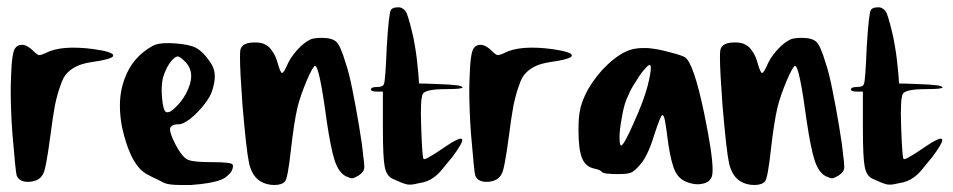

<svg xmlns="http://www.w3.org/2000/svg" viewBox="-20 -617 2650 534"><path d="M22.5 -483.4Q29.3 -492.2 40 -492.2Q42 -492.2 44.9 -492.2Q57.6 -490.2 72.3 -475.6Q83 -464.8 87.9 -463.9Q92.8 -462.9 107.4 -469.7Q150.4 -492.2 240.2 -480.5Q294.9 -472.7 294.9 -462.9Q294.9 -460.9 293 -459Q284.2 -451.2 234.4 -444.3Q210 -440.4 195.3 -433.6Q179.7 -426.8 168 -415Q156.2 -404.3 148.4 -379.9Q139.6 -356.4 132.8 -324.2Q127 -293 120.1 -239.3Q107.4 -143.6 99.6 -132.8Q89.8 -113.3 61.5 -111.3Q59.6 -111.3 57.6 -111.3Q33.2 -111.3 26.4 -128.9Q23.4 -137.7 14.6 -244.1Q9.8 -309.6 9.8 -364.3Q9.8 -383.8 10.7 -402.3Q12.7 -471.7 22.5 -483.4Z M404.3 -489.3Q418 -497.1 446.3 -497.1Q457 -497.1 469.7 -496.1Q507.8 -493.2 526.4 -483.4Q544.9 -472.7 562.5 -447.3Q576.2 -428.7 577.1 -411.1Q579.1 -393.6 570.3 -365.2Q565.4 -348.6 547.9 -326.2Q530.3 -303.7 509.8 -287.1Q489.3 -271.5 478.5 -271.5Q456.1 -271.5 453.1 -259.8Q451.2 -248 467.8 -215.8Q488.3 -176.8 504.9 -171.9Q519.5 -166 570.3 -166Q624 -166 627 -159.2Q627.9 -157.2 627.9 -154.3Q627.9 -150.4 626 -145.5Q623 -136.7 613.3 -128.9Q605.5 -121.1 594.7 -117.2Q568.4 -106.4 510.7 -102.5Q495.1 -102.5 482.4 -102.5Q448.2 -102.5 436.5 -108.4Q431.6 -111.3 415 -119.1Q398.4 -127 391.6 -130.9Q343.8 -153.3 319.3 -263.7Q313.5 -294.9 313.5 -322.3Q313.5 -364.3 327.1 -399.4Q348.6 -458 404.3 -489.3ZM496.1 -444.3Q480.5 -460 474.6 -460Q468.8 -460 460 -451.2Q452.1 -443.4 444.3 -428.7Q437.5 -415 433.6 -402.3Q429.7 -386.7 429.7 -366.2Q429.7 -356.4 430.7 -344.7Q433.6 -310.5 441.4 -305.7Q443.4 -304.7 446.3 -304.7Q454.1 -304.7 466.8 -317.4Q484.4 -333 497.1 -356.4Q511.7 -383.8 511.7 -405.3Q511.7 -427.7 496.1 -444.3Z M818.4 -490.2Q835 -503.9 844.7 -507.8Q854.5 -511.7 876 -511.7Q904.3 -511.7 916 -500Q927.7 -488.3 941.4 -441.4Q950.2 -417 960 -368.2Q969.7 -320.3 978.5 -267.6Q987.3 -215.8 990.2 -183.6Q993.2 -164.1 993.2 -153.3Q993.2 -148.4 992.2 -145.5Q990.2 -137.7 977.5 -128.9Q965.8 -122.1 960 -121.1Q954.1 -121.1 941.4 -127Q921.9 -137.7 911.1 -169.9Q900.4 -201.2 888.7 -280.3Q868.2 -433.6 856.4 -433.6Q850.6 -433.6 833 -392.6Q815.4 -350.6 807.6 -319.3Q797.9 -278.3 789.1 -200.2Q780.3 -120.1 772.5 -112.3Q763.7 -102.5 743.2 -102.5Q721.7 -102.5 705.1 -112.3Q681.6 -126 672.9 -162.1Q665 -198.2 654.3 -326.2Q647.5 -418.9 647.5 -457Q647.5 -471.7 648.4 -477.5Q652.3 -499 689.5 -499Q707 -499 717.8 -493.2Q729.5 -487.3 737.3 -474.6Q746.1 -462.9 752 -442.4Q759.8 -414.1 764.6 -414.1Q769.5 -414.1 781.2 -441.4Q793 -465.8 818.4 -490.2Z M1067.4 -589.8Q1072.3 -596.7 1087.9 -596.7Q1102.5 -596.7 1111.3 -580.1Q1120.1 -555.7 1129.9 -511.7Q1138.7 -466.8 1141.6 -430.7Q1143.6 -416 1145.5 -384.8Q1161.1 -384.8 1207 -382.8Q1261.7 -380.9 1265.6 -375Q1266.6 -375 1266.6 -374Q1266.6 -369.1 1218.8 -369.1Q1165 -369.1 1156.2 -356.4Q1148.4 -342.8 1151.4 -264.6Q1154.3 -177.7 1158.2 -174.8Q1162.1 -170.9 1207 -201.2Q1265.6 -242.2 1265.6 -227.5Q1266.6 -218.8 1238.3 -180.7Q1221.7 -160.2 1210.9 -147.5Q1200.2 -133.8 1188.5 -125Q1177.7 -117.2 1168 -113.3Q1158.2 -109.4 1144.5 -107.4Q1129.9 -103.5 1120.1 -103.5Q1114.3 -103.5 1110.4 -104.5Q1098.6 -107.4 1071.3 -120.1Q1054.7 -127.9 1049.8 -154.3Q1044.9 -180.7 1044.9 -258.8Q1044.9 -293 1044.9 -362.3Q1041 -362.3 1028.3 -362.3Q1011.7 -362.3 1011.7 -368.2Q1011.7 -375 1028.3 -375Q1045.9 -375 1047.9 -383.8Q1051.8 -390.6 1055.7 -487.3Q1061.5 -582 1067.4 -589.8Z M1297.9 -483.4Q1304.7 -492.2 1315.4 -492.2Q1317.4 -492.2 1320.3 -492.2Q1333 -490.2 1347.7 -475.6Q1358.4 -464.8 1363.3 -463.9Q1368.2 -462.9 1382.8 -469.7Q1425.8 -492.2 1515.6 -480.5Q1570.3 -472.7 1570.3 -462.9Q1570.3 -460.9 1568.4 -459Q1559.6 -451.2 1509.8 -444.3Q1485.4 -440.4 1470.7 -433.6Q1455.1 -426.8 1443.4 -415Q1431.6 -404.3 1423.8 -379.9Q1415 -356.4 1408.2 -324.2Q1402.3 -293 1395.5 -239.3Q1382.8 -143.6 1375 -132.8Q1365.2 -113.3 1336.9 -111.3Q1335 -111.3 1333 -111.3Q1308.6 -111.3 1301.8 -128.9Q1298.8 -137.7 1290 -244.1Q1285.2 -309.6 1285.2 -364.3Q1285.2 -383.8 1286.1 -402.3Q1288.1 -471.7 1297.9 -483.4Z M1718.8 -472.7Q1740.2 -483.4 1767.6 -483.4Q1774.4 -483.4 1781.2 -483.4Q1812.5 -480.5 1842.8 -471.7Q1874 -463.9 1884.8 -458Q1909.2 -442.4 1938.5 -301.8Q1961.9 -188.5 1961.9 -145.5Q1961.9 -127.9 1958 -122.1Q1951.2 -108.4 1930.7 -105.5Q1925.8 -104.5 1920.9 -104.5Q1905.3 -104.5 1888.7 -111.3Q1867.2 -120.1 1857.4 -141.6Q1846.7 -164.1 1838.9 -215.8Q1832 -269.5 1829.1 -283.2Q1826.2 -296.9 1822.3 -296.9Q1817.4 -296.9 1798.8 -239.3Q1781.2 -181.6 1758.8 -157.2Q1743.2 -139.6 1734.4 -136.7Q1725.6 -132.8 1698.2 -132.8Q1658.2 -132.8 1654.3 -138.7Q1650.4 -144.5 1631.8 -148.4Q1608.4 -153.3 1598.6 -177.7Q1588.9 -202.1 1588.9 -253.9Q1588.9 -291 1592.8 -308.6Q1595.7 -327.1 1607.4 -352.5Q1623 -386.7 1655.3 -422.9Q1688.5 -458 1718.8 -472.7ZM1781.2 -377.9Q1790 -413.1 1790 -426.8Q1790 -428.7 1790 -429.7Q1790 -433.6 1789.1 -434.6Q1788.1 -435.5 1787.1 -436.5Q1785.2 -436.5 1780.3 -432.6Q1774.4 -426.8 1765.6 -416Q1757.8 -406.2 1750 -392.6Q1741.2 -379.9 1733.4 -365.2Q1726.6 -349.6 1721.7 -338.9Q1713.9 -318.4 1709 -287.1Q1703.1 -255.9 1703.1 -235.4Q1703.1 -214.8 1707 -211.9Q1714.8 -211.9 1742.2 -274.4Q1770.5 -336.9 1781.2 -377.9Z M2153.3 -490.2Q2169.9 -503.9 2179.7 -507.8Q2189.5 -511.7 2210.9 -511.7Q2239.3 -511.7 2251 -500Q2262.7 -488.3 2276.4 -441.4Q2285.2 -417 2294.9 -368.2Q2304.7 -320.3 2313.5 -267.6Q2322.3 -215.8 2325.2 -183.6Q2328.1 -164.1 2328.1 -153.3Q2328.1 -148.4 2327.1 -145.5Q2325.2 -137.7 2312.5 -128.9Q2300.8 -122.1 2294.9 -121.1Q2289.1 -121.1 2276.4 -127Q2256.8 -137.7 2246.1 -169.9Q2235.4 -201.2 2223.6 -280.3Q2203.1 -433.6 2191.4 -433.6Q2185.5 -433.6 2168 -392.6Q2150.4 -350.6 2142.6 -319.3Q2132.8 -278.3 2124 -200.2Q2115.2 -120.1 2107.4 -112.3Q2098.6 -102.5 2078.1 -102.5Q2056.6 -102.5 2040 -112.3Q2016.6 -126 2007.8 -162.1Q2000 -198.2 1989.3 -326.2Q1982.4 -418.9 1982.4 -457Q1982.4 -471.7 1983.4 -477.5Q1987.3 -499 2024.4 -499Q2042 -499 2052.7 -493.2Q2064.5 -487.3 2072.3 -474.6Q2081.1 -462.9 2086.9 -442.4Q2094.7 -414.1 2099.6 -414.1Q2104.5 -414.1 2116.2 -441.4Q2127.9 -465.8 2153.3 -490.2Z M2402.3 -589.8Q2407.2 -596.7 2422.9 -596.7Q2437.5 -596.7 2446.3 -580.1Q2455.1 -555.7 2464.8 -511.7Q2473.6 -466.8 2476.6 -430.7Q2478.5 -416 2480.5 -384.8Q2496.1 -384.8 2542 -382.8Q2596.7 -380.9 2600.6 -375Q2601.6 -375 2601.6 -374Q2601.6 -369.1 2553.7 -369.1Q2500 -369.1 2491.2 -356.4Q2483.4 -342.8 2486.3 -264.6Q2489.3 -177.7 2493.2 -174.8Q2497.1 -170.9 2542 -201.2Q2600.6 -242.2 2600.6 -227.5Q2601.6 -218.8 2573.2 -180.7Q2556.6 -160.2 2545.9 -147.5Q2535.2 -133.8 2523.4 -125Q2512.7 -117.2 2502.9 -113.3Q2493.2 -109.4 2479.5 -107.4Q2464.8 -103.5 2455.1 -103.5Q2449.2 -103.5 2445.3 -104.5Q2433.6 -107.4 2406.2 -120.1Q2389.6 -127.9 2384.8 -154.3Q2379.9 -180.7 2379.9 -258.8Q2379.9 -293 2379.9 -362.3Q2376 -362.3 2363.3 -362.3Q2346.7 -362.3 2346.7 -368.2Q2346.7 -375 2363.3 -375Q2380.9 -375 2382.8 -383.8Q2386.7 -390.6 2390.6 -487.3Q2396.5 -582 2402.3 -589.8Z"/></svg>

Font: CillaFHscript
Style: Medium
Weight: 400
Designer: Cecilia Bingert
Version: Version 001.000